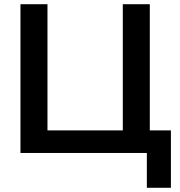

<svg xmlns="http://www.w3.org/2000/svg" viewBox="-20 -725 852 910"><path d="M676 165V0H77V-705H205V-107H562V-705H690V-107H790V165Z"/></svg>

Font: Nunito Sans 12pt ExtraLight
Style: Regular
Weight: 200
Designer: Vernon Adams
Foundry: Vernon Adams
Version: Version 3.101;gftools[0.9.27]